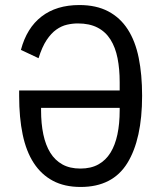

<svg xmlns="http://www.w3.org/2000/svg" viewBox="-20 -730 640 762"><path d="M300 12Q236 12 190 -12.5Q144 -37 114 -83Q84 -129 70 -196Q56 -263 56 -349V-371H455V-404Q455 -456 446.5 -499Q438 -542 418.5 -573Q399 -604 367 -620.5Q335 -637 289 -637Q268 -637 246 -632Q224 -627 203.5 -612.5Q183 -598 165 -571Q147 -544 133 -499L63 -532Q86 -619 145 -664.5Q204 -710 295 -710Q362 -710 409.5 -685Q457 -660 487 -613.5Q517 -567 530.5 -500.5Q544 -434 544 -350Q544 -178 485.5 -83Q427 12 300 12ZM299 -61Q341 -61 370.5 -77.5Q400 -94 418.5 -124Q437 -154 446 -196.5Q455 -239 455 -292V-302H143V-292Q143 -239 152 -196.5Q161 -154 179.5 -124Q198 -94 227.5 -77.5Q257 -61 299 -61Z"/></svg>

Font: PlemolJP35 Console
Style: Regular
Weight: 400
Version: v2.0.3; ttfautohint (v1.8.4.7-5d5b-dirty) -l 6 -r 45 -G 200 